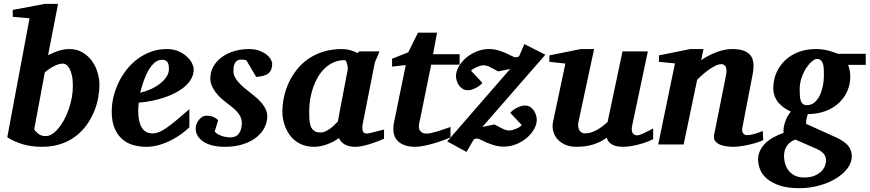

<svg xmlns="http://www.w3.org/2000/svg" viewBox="-20 -757 4556 1006"><path d="M361.8 -307.1Q361.8 -338.4 356.9 -360.6Q352.1 -382.8 344.5 -397Q336.9 -411.1 327.9 -417.5Q318.8 -423.8 310.1 -423.8Q289.1 -423.8 263.4 -410.6Q237.8 -397.5 214.8 -377.9L159.2 -79.1Q167 -66.4 181.9 -55.2Q196.8 -43.9 220.2 -43.9Q236.8 -43.9 253.7 -54.9Q270.5 -65.9 286.1 -84.7Q301.8 -103.5 315.7 -128.9Q329.6 -154.3 339.8 -183.6Q350.1 -212.9 356 -244.4Q361.8 -275.9 361.8 -307.1ZM501 -311Q501 -281.2 494.6 -245.6Q488.3 -210 473.6 -174.1Q459 -138.2 435.8 -104.7Q412.6 -71.3 379.2 -45.2Q345.7 -19 301 -3.4Q256.3 12.2 199.2 12.2Q144.5 12.2 99.4 -1.2Q54.2 -14.6 18.1 -38.1L134.8 -661.1L46.9 -668.9V-705.1L215.8 -736.8H284.2L231.9 -467.8Q259.3 -481.9 287.8 -491Q316.4 -500 342.8 -500Q382.8 -500 412.6 -482.2Q442.4 -464.4 462.2 -437Q481.9 -409.7 491.5 -376Q501 -342.3 501 -311Z M865.2 -396Q865.2 -404.8 864 -413.3Q862.8 -421.9 859.1 -428.7Q855.5 -435.5 848.4 -439.7Q841.3 -443.8 830.1 -443.8Q806.6 -443.8 788.3 -427.2Q770 -410.6 755.9 -385Q741.7 -359.4 731.4 -328.9Q721.2 -298.3 714.4 -271Q740.2 -276.9 767.1 -288.6Q793.9 -300.3 815.7 -316.7Q837.4 -333 851.3 -353Q865.2 -373 865.2 -396ZM995.1 -395Q995.1 -368.7 983.2 -346.2Q971.2 -323.7 950.2 -305.2Q929.2 -286.6 901.1 -271.7Q873 -256.8 841.1 -246.1Q809.1 -235.4 774.7 -228.5Q740.2 -221.7 707 -219.2Q706.1 -210 705.1 -198.2Q704.1 -186.5 704.1 -178.2Q704.1 -152.3 708 -130.4Q711.9 -108.4 720.7 -92.3Q729.5 -76.2 743.9 -67.1Q758.3 -58.1 779.3 -58.1Q795.4 -58.1 812 -64.5Q828.6 -70.8 850.6 -85.7Q872.6 -100.6 901.9 -125Q931.2 -149.4 972.2 -185.1V-89.8Q957.5 -75.7 934.1 -57.9Q910.6 -40 880.9 -24.4Q851.1 -8.8 816.9 1.7Q782.7 12.2 746.1 12.2Q713.4 12.2 681.2 3.9Q648.9 -4.4 623.3 -25.4Q597.7 -46.4 581.5 -82.3Q565.4 -118.2 565.4 -173.8Q565.4 -211.9 575 -251Q584.5 -290 602.1 -326.2Q619.6 -362.3 645 -394Q670.4 -425.8 702.4 -449.2Q734.4 -472.7 772.5 -486.3Q810.5 -500 853 -500Q889.6 -500 916.5 -487.8Q943.4 -475.6 960.9 -458.7Q978.5 -441.9 986.8 -424.1Q995.1 -406.2 995.1 -395Z M1406.2 -422.9Q1406.2 -389.2 1387.2 -373Q1368.2 -356.9 1322.3 -354L1271 -440.9Q1267.6 -441.9 1263.7 -442.9Q1260.3 -443.8 1255.4 -444.3Q1250.5 -444.8 1245.1 -444.8Q1230 -444.8 1221.7 -438.7Q1213.4 -432.6 1209.2 -423.3Q1205.1 -414.1 1204.1 -403.1Q1203.1 -392.1 1203.1 -382.8Q1203.1 -367.2 1210.9 -352.5Q1218.8 -337.9 1231.4 -324Q1244.1 -310.1 1260 -296.6Q1275.9 -283.2 1292 -271Q1309.1 -257.8 1325 -243.9Q1340.8 -230 1353.3 -214.6Q1365.7 -199.2 1373 -182.6Q1380.4 -166 1380.4 -147.9Q1380.4 -119.1 1366.7 -90.3Q1353 -61.5 1325.2 -38.8Q1297.4 -16.1 1255.4 -2Q1213.4 12.2 1157.2 12.2Q1117.7 12.2 1089.1 4.2Q1060.5 -3.9 1042 -17.3Q1023.4 -30.8 1014.4 -47.9Q1005.4 -64.9 1005.4 -83Q1005.4 -96.2 1010.3 -108.4Q1015.1 -120.6 1023.2 -130.1Q1031.2 -139.6 1041 -145.3Q1050.8 -150.9 1061 -150.9Q1083 -150.9 1098.1 -144.3Q1113.3 -137.7 1123 -127L1105 -67.9Q1110.4 -60.5 1120.1 -54.7Q1129.9 -48.8 1141.4 -44.9Q1152.8 -41 1164.8 -39.1Q1176.8 -37.1 1187 -37.1Q1217.3 -37.1 1232.2 -57.9Q1247.1 -78.6 1247.1 -113.8Q1247.1 -128.9 1241.2 -142.3Q1235.4 -155.8 1224.6 -168.5Q1213.9 -181.2 1198.7 -193.6Q1183.6 -206.1 1165 -220.2Q1149.4 -231.9 1134.5 -246.1Q1119.6 -260.3 1107.9 -276.1Q1096.2 -292 1089.1 -309.6Q1082 -327.1 1082 -346.2Q1082 -381.3 1098.6 -409.7Q1115.2 -438 1143.1 -458.3Q1170.9 -478.5 1207.5 -489.3Q1244.1 -500 1284.2 -500Q1315.4 -500 1338.4 -491.5Q1361.3 -482.9 1376.5 -470.9Q1391.6 -459 1398.9 -445.6Q1406.2 -432.1 1406.2 -422.9Z M1802.2 -394Q1802.7 -396 1802 -403.8Q1801.3 -411.6 1799.1 -420.2Q1796.9 -428.7 1793.7 -435.3Q1790.5 -441.9 1786.1 -441.9Q1753.9 -441.9 1727.8 -430.2Q1701.7 -418.5 1680.9 -398.4Q1660.2 -378.4 1645 -352.1Q1629.9 -325.7 1619.9 -296.1Q1609.9 -266.6 1605 -235.8Q1600.1 -205.1 1600.1 -176.8Q1600.1 -156.7 1600.8 -136.7Q1601.6 -116.7 1606.7 -100.1Q1611.8 -83.5 1623.8 -73.2Q1635.7 -63 1658.2 -63Q1674.3 -63 1688.7 -70.3Q1703.1 -77.6 1715.1 -87.2Q1727.1 -96.7 1736.1 -106.4Q1745.1 -116.2 1750.5 -121.1Q1753.9 -141.1 1756.1 -152.1Q1758.3 -163.1 1760 -173.1Q1761.7 -183.1 1764.2 -195.8Q1766.6 -208.5 1771.2 -232.2Q1775.9 -255.9 1783.2 -294.2Q1790.5 -332.5 1802.2 -394ZM1992.2 -29.8Q1975.1 -22.9 1956.3 -15.6Q1937.5 -8.3 1918 -2.2Q1898.4 3.9 1878.9 8.1Q1859.4 12.2 1840.3 12.2Q1808.6 12.2 1787.4 0.5Q1766.1 -11.2 1756.3 -33.2Q1743.2 -24.4 1728 -16.1Q1712.9 -7.8 1696.3 -1.7Q1679.7 4.4 1662.1 8.3Q1644.5 12.2 1626.5 12.2Q1595.7 12.2 1571.3 3.9Q1546.9 -4.4 1528.3 -18.6Q1509.8 -32.7 1496.8 -51.3Q1483.9 -69.8 1475.6 -90.1Q1467.3 -110.4 1463.4 -131.3Q1459.5 -152.3 1459.5 -170.9Q1459.5 -208 1467.5 -246.8Q1475.6 -285.6 1492.4 -322.3Q1509.3 -358.9 1534.7 -391.4Q1560.1 -423.8 1594.7 -448Q1629.4 -472.2 1673.6 -486.1Q1717.8 -500 1771.5 -500Q1793.5 -500 1815.2 -494.1Q1836.9 -488.3 1854 -479L1861.3 -487.8H1968.3Q1965.8 -480.5 1961.9 -471.2Q1958 -461.9 1954.1 -453.1Q1950.2 -444.3 1947 -437.3Q1943.8 -430.2 1943.4 -426.8L1878.4 -97.2Q1878.4 -85.9 1879.2 -78.1Q1879.9 -70.3 1882.8 -65.7Q1885.7 -61 1891.1 -59.1Q1896.5 -57.1 1905.3 -57.1Q1907.2 -57.1 1919.7 -60.1Q1932.1 -63 1947 -66.9Q1961.9 -70.8 1975.1 -74Q1988.3 -77.1 1992.2 -78.1Z M2239.3 -418 2176.3 -108.9Q2170.9 -85.4 2181.4 -71.3Q2191.9 -57.1 2215.3 -57.1Q2227.1 -57.1 2243.4 -61Q2259.8 -64.9 2277.3 -70.3Q2294.9 -75.7 2311.5 -81.8Q2328.1 -87.9 2340.3 -91.8V-37.1Q2332 -33.2 2311 -25.1Q2290 -17.1 2263.2 -8.8Q2236.3 -0.5 2207.5 5.9Q2178.7 12.2 2155.3 12.2Q2126.5 12.2 2105 5.4Q2083.5 -1.5 2069.3 -13.4Q2055.2 -25.4 2048.1 -42Q2041 -58.6 2041 -78.1Q2041 -87.9 2041.7 -97.7Q2042.5 -107.4 2044.9 -118.2L2106 -416L2034.2 -408.2V-449.2L2119.1 -482.9L2169.9 -585.9H2270L2249 -473.1H2388.2V-418Z M2507.3 -91.8 2570.3 -105Q2597.2 -90.8 2614.7 -82Q2632.3 -73.2 2649.4 -73.2Q2654.8 -73.2 2664.1 -75.7Q2673.3 -78.1 2683.3 -82Q2693.4 -85.9 2701.7 -91.1Q2710 -96.2 2713.4 -102.1L2653.3 -166Q2655.8 -169.4 2663.6 -176Q2671.4 -182.6 2682.1 -188.7Q2692.9 -194.8 2705.3 -199.5Q2717.8 -204.1 2730.5 -204.1Q2746.6 -204.1 2758.3 -196.3Q2770 -188.5 2777.6 -177.2Q2785.2 -166 2788.8 -153.1Q2792.5 -140.1 2792.5 -129.9Q2792.5 -106 2778.6 -80.8Q2764.6 -55.7 2740.7 -35.2Q2716.8 -14.6 2685.5 -1.7Q2654.3 11.2 2619.1 11.2Q2593.8 11.2 2571 4.6Q2548.3 -2 2530.3 -9.8Q2512.2 -17.6 2499.8 -24.2Q2487.3 -30.8 2482.4 -30.8Q2475.6 -30.8 2470 -30Q2464.4 -29.3 2461.4 -24.9L2424.3 39.1L2323.2 -16.1L2653.3 -396L2590.3 -382.8Q2564 -397 2546.6 -406Q2529.3 -415 2512.2 -415Q2506.8 -415 2497.6 -412.6Q2488.3 -410.2 2478.5 -406Q2468.8 -401.9 2460.2 -396.7Q2451.7 -391.6 2448.2 -386.2L2507.3 -323.2Q2504.9 -318.8 2497.6 -312.3Q2490.2 -305.7 2479.5 -299.6Q2468.8 -293.5 2456.1 -288.8Q2443.4 -284.2 2431.2 -284.2Q2415 -284.2 2403.3 -292Q2391.6 -299.8 2384 -311Q2376.5 -322.3 2372.8 -335Q2369.1 -347.7 2369.1 -357.9Q2369.1 -381.8 2383.1 -407Q2397 -432.1 2420.9 -452.9Q2444.8 -473.6 2476.1 -486.8Q2507.3 -500 2542.5 -500Q2567.9 -500 2590.6 -493.2Q2613.3 -486.3 2631.3 -478.3Q2649.4 -470.2 2661.9 -463.6Q2674.3 -457 2679.2 -457Q2686 -457 2691.2 -458Q2696.3 -459 2700.2 -462.9L2727.5 -525.9L2837.4 -470.2Z M3402.3 -27.8Q3392.1 -22.5 3374.3 -15.4Q3356.4 -8.3 3334.7 -2.2Q3313 3.9 3289.6 8.1Q3266.1 12.2 3244.6 12.2Q3218.8 12.2 3202.6 6.8Q3186.5 1.5 3177.5 -6.1Q3168.5 -13.7 3164.6 -21.7Q3160.6 -29.8 3159.7 -35.2Q3126.5 -12.2 3087.9 0Q3049.3 12.2 3000.5 12.2Q2963.4 12.2 2937.7 -0.5Q2912.1 -13.2 2897.2 -32.2Q2882.3 -51.3 2877.7 -74Q2873 -96.7 2877.4 -117.2L2942.4 -423.8L2858.4 -433.1V-466.8L3023.4 -500H3092.8L3010.7 -117.2Q3008.3 -105.5 3009.5 -94.7Q3010.7 -84 3015.1 -75.9Q3019.5 -67.9 3026.9 -63Q3034.2 -58.1 3043.5 -58.1Q3060.1 -58.1 3075.9 -62.7Q3091.8 -67.4 3106.7 -75.7Q3121.6 -84 3135.7 -94.7Q3149.9 -105.5 3163.6 -118.2L3241.7 -487.8H3374.5L3292.5 -100.1Q3286.6 -72.3 3294.7 -60.1Q3302.7 -47.9 3318.4 -47.9Q3322.3 -47.9 3327.4 -49.1Q3332.5 -50.3 3341.6 -54Q3350.6 -57.6 3365 -64.7Q3379.4 -71.8 3402.3 -84Z M3979 -22.9Q3965.8 -16.6 3946.3 -10.3Q3926.8 -3.9 3905 1Q3883.3 5.9 3861.6 9Q3839.8 12.2 3822.8 12.2Q3806.2 12.2 3786.9 9.8Q3767.6 7.3 3751.7 0.5Q3735.8 -6.3 3726.8 -18.6Q3717.8 -30.8 3721.7 -50.8L3782.7 -356Q3786.6 -374 3786.4 -386.5Q3786.1 -398.9 3782.5 -406.7Q3778.8 -414.6 3772.7 -417.7Q3766.6 -420.9 3758.8 -420.9Q3747.1 -420.9 3731.9 -414.1Q3716.8 -407.2 3700 -396Q3683.1 -384.8 3665.8 -369.9Q3648.4 -355 3632.8 -338.9L3562 0H3428.7L3516.6 -424.8L3432.6 -433.1V-466.8L3596.7 -500H3666L3653.8 -441.9Q3671.9 -454.1 3692.1 -464.8Q3712.4 -475.6 3733.2 -483.4Q3753.9 -491.2 3774.7 -495.6Q3795.4 -500 3814.9 -500Q3852.1 -500 3876.2 -491.5Q3900.4 -482.9 3912.8 -466.3Q3925.3 -449.7 3927.5 -425.3Q3929.7 -400.9 3923.8 -369.1L3869.6 -87.9Q3867.2 -75.7 3869.4 -68.1Q3871.6 -60.5 3875.7 -56.2Q3879.9 -51.8 3884.8 -50.3Q3889.6 -48.8 3893.6 -48.8Q3909.2 -48.8 3931.6 -54.9Q3954.1 -61 3976.6 -70.8Z M4308.1 83Q4308.1 65.9 4297.4 50.8Q4286.6 35.6 4258.8 22.9L4147 -25.9Q4130.4 -19.5 4119.1 -10.3Q4107.9 -1 4100.8 10.5Q4093.8 22 4090.8 35.2Q4087.9 48.3 4087.9 62Q4087.9 78.1 4092.8 97.4Q4097.7 116.7 4109.6 133.5Q4121.6 150.4 4141.8 161.6Q4162.1 172.9 4192.9 172.9Q4227.1 172.9 4249.3 163.1Q4271.5 153.3 4284.7 139.4Q4297.9 125.5 4303 110.1Q4308.1 94.7 4308.1 83ZM4296.9 -359.9Q4296.9 -377.4 4296.4 -393.6Q4295.9 -409.7 4292.2 -421.9Q4288.6 -434.1 4280.8 -441.2Q4272.9 -448.2 4258.8 -448.2Q4250.5 -448.2 4235.6 -436.5Q4220.7 -424.8 4206.1 -403.3Q4191.4 -381.8 4180.7 -351.8Q4169.9 -321.8 4169.9 -285.2Q4169.9 -267.6 4171.1 -253.2Q4172.4 -238.8 4176 -228.3Q4179.7 -217.8 4187 -211.9Q4194.3 -206.1 4207 -206.1Q4231.9 -206.1 4249 -221.4Q4266.1 -236.8 4276.6 -260Q4287.1 -283.2 4292 -310.1Q4296.9 -336.9 4296.9 -359.9ZM4423.8 -417Q4428.2 -405.8 4431.6 -389.4Q4435.1 -373 4435.1 -355Q4435.1 -317.9 4420.7 -282.7Q4406.2 -247.6 4378.2 -220.2Q4350.1 -192.9 4308.6 -176.3Q4267.1 -159.7 4212.9 -159.2Q4207.5 -145 4205.1 -130.6Q4202.6 -116.2 4204.1 -107.9L4336.9 -47.9Q4360.8 -37.6 4380.4 -27.1Q4399.9 -16.6 4413.8 -3.9Q4427.7 8.8 4435.3 24.9Q4442.9 41 4442.9 63Q4442.9 94.7 4420.9 124.5Q4398.9 154.3 4361.3 177.5Q4323.7 200.7 4273.7 214.8Q4223.6 229 4167 229Q4107.4 229 4066.7 215.6Q4025.9 202.1 4000.2 180.9Q3974.6 159.7 3963.4 132.8Q3952.1 106 3952.1 79.1Q3952.1 53.7 3962.4 32.2Q3972.7 10.7 3990.7 -6.8Q4008.8 -24.4 4033.2 -37.8Q4057.6 -51.3 4085.9 -61Q4084 -72.8 4086.2 -87.6Q4088.4 -102.5 4093.5 -117.9Q4098.6 -133.3 4106.4 -147.5Q4114.3 -161.6 4124 -171.9Q4104 -181.2 4087.2 -193.1Q4070.3 -205.1 4057.9 -220.2Q4045.4 -235.4 4038.6 -254.4Q4031.7 -273.4 4031.7 -296.9Q4031.7 -320.3 4037.6 -344.5Q4043.5 -368.7 4055.7 -391.1Q4067.9 -413.6 4086.2 -433.3Q4104.5 -453.1 4129.6 -468Q4154.8 -482.9 4186.5 -491.5Q4218.3 -500 4256.8 -500Q4275.9 -500 4293.2 -497.3Q4310.5 -494.6 4325.2 -490.5Q4339.8 -486.3 4351.3 -482.2Q4362.8 -478 4370.1 -475.1H4516.1V-417Z"/></svg>

Font: Charis SIL Viet
Style: Bold Italic
Weight: 700
Italic angle: -11°
Foundry: SIL International
Version: Version 5.000